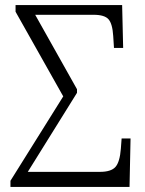

<svg xmlns="http://www.w3.org/2000/svg" viewBox="-20 -733 568 753"><path d="M21 -24 228 -355 41 -687V-713H459L463 -545H427L424 -592Q421 -640 405.5 -657.5Q390 -675 347 -675H118L282 -383V-369L89 -59H372Q416 -59 433 -78.5Q450 -98 454 -150L457 -190H492L488 0H21Z"/></svg>

Font: Noto Serif NarrowLight
Style: Regular
Weight: 300
Width: 4
Designer: Monotype Design Team
Foundry: Monotype Imaging Inc.
Version: Version 1.001